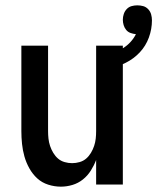

<svg xmlns="http://www.w3.org/2000/svg" viewBox="-20 -691 589 719"><path d="M208 8Q184 8 160.5 0.5Q137 -7 119.5 -23Q102 -39 90 -60.5Q78 -82 71.5 -105Q65 -128 62.5 -152Q60 -176 60 -200V-520H160V-200Q160 -186 161.5 -172Q163 -158 167.5 -144.5Q172 -131 179.5 -118.5Q187 -106 197.5 -97Q208 -88 222 -84Q236 -80 250 -80Q264 -80 278 -84Q292 -88 302.5 -97Q313 -106 320.5 -118.5Q328 -131 332.5 -144.5Q337 -158 338.5 -172Q340 -186 340 -200V-520H440V0H340V-92Q332 -71 320 -52Q308 -33 290.5 -19Q273 -5 251.5 1.5Q230 8 208 8ZM390 -432 374 -485Q391 -489 408 -495Q425 -501 440.5 -510.5Q456 -520 468.5 -533.5Q481 -547 489 -563Q479 -564 469 -567.5Q459 -571 452.5 -579Q446 -587 443 -597Q440 -607 440 -617Q440 -628 443.5 -638.5Q447 -649 454.5 -657Q462 -665 472.5 -668Q483 -671 494 -671Q506 -671 516.5 -668Q527 -665 535 -656.5Q543 -648 546 -637Q549 -626 549 -615Q549 -582 537.5 -550.5Q526 -519 503.5 -495Q481 -471 451 -456Q421 -441 390 -432Z"/></svg>

Font: Iosevka Semibold
Style: Regular
Weight: 600
Monospace: yes
Designer: Belleve Invis
Foundry: Belleve Invis
Version: Version 33.2.3; ttfautohint (v1.8.4)